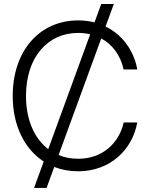

<svg xmlns="http://www.w3.org/2000/svg" viewBox="-20 -839 742 952"><path d="M148.9 92.8H210.9L249 -11.2C285.2 2.9 324.7 10.3 367.7 10.3C526.4 10.3 636.7 -97.2 660.6 -231.9H593.3C570.3 -128.9 487.8 -51.8 367.7 -51.8C332.5 -51.8 299.8 -58.1 270.5 -70.3L481.9 -648.4C540 -617.2 578.6 -561.5 592.8 -494.6H660.6C644.5 -586.9 587.9 -666.5 503.4 -707.5L544.4 -819.3H481.9L448.7 -728C423.3 -734.4 396.5 -737.8 367.7 -737.8C173.8 -737.8 43 -584.5 43 -363.3C43 -216.8 101.1 -100.1 196.8 -38.1ZM108.9 -363.3C108.9 -554.7 215.8 -675.8 367.7 -675.8C388.7 -675.8 408.7 -673.3 427.2 -668.9L219.2 -99.6C150.9 -151.9 108.9 -243.7 108.9 -363.3Z"/></svg>

Font: Raveo Display Display Light
Style: Regular
Weight: 300
Designer: Jakub Foglar, Rasmus Andersson (Inter)
Foundry: Jakubfoglar.com
Version: Version 1.100;Glyphs 3.2.3 (3260)